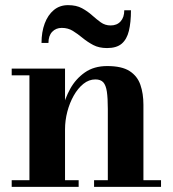

<svg xmlns="http://www.w3.org/2000/svg" viewBox="-20 -727 672 747"><path d="M233 -460V-26H286V0H25.5V-26H94.5V-434H25.5V-460ZM538 -319.5V-26H606.5V0H346V-26H399.5V-303Q399.5 -345 395.8 -370.2Q392 -395.5 381.8 -406.8Q371.5 -418 351 -418Q326 -418 304.5 -400.8Q283 -383.5 267 -355.2Q251 -327 242 -292.8Q233 -258.5 233 -223.5L213 -223Q213 -258 222.5 -300.5Q232 -343 253.2 -381.5Q274.5 -420 310 -445Q345.5 -470 397 -470Q454 -470 484.2 -450.5Q514.5 -431 526.2 -397Q538 -363 538 -319.5ZM396.5 -540Q365 -540 342.5 -552Q320 -564 301.2 -579.5Q282.5 -595 263.5 -606.8Q244.5 -618.5 220.5 -618.5Q197.5 -618.5 183 -603.2Q168.5 -588 168.5 -560H141.5Q141.5 -602.5 154 -635.8Q166.5 -669 189.5 -688Q212.5 -707 244.5 -707Q277 -707 299 -695Q321 -683 338.2 -667.5Q355.5 -652 372.2 -640Q389 -628 410.5 -628Q435 -628 449.2 -643.8Q463.5 -659.5 463.5 -687H489.5Q489.5 -640 481.5 -607Q473.5 -574 453.5 -557Q433.5 -540 396.5 -540Z"/></svg>

Font: Bodoni Moda 9pt
Style: Bold
Weight: 700
Designer: Owen Earl
Foundry: indestructible type
Version: Version 2.005